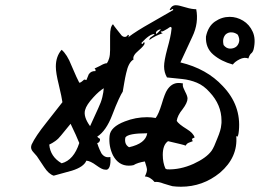

<svg xmlns="http://www.w3.org/2000/svg" viewBox="-20 -738 1040 729"><path d="M667 -29Q659 -29 651 -29.5Q643 -30 635 -31Q631 -32 622.5 -34.5Q614 -37 601 -41Q581 -49 567 -47Q550 -67 530 -68Q538 -84 538 -94Q538 -101 530 -125Q517 -123 506 -119.5Q495 -116 487 -111Q483 -110 478.5 -109.5Q474 -109 469 -109Q430 -109 409 -148Q392 -183 396 -222Q399 -256 454 -277Q495 -293 538 -293Q556 -293 571 -290Q582 -304 594 -343Q606 -384 615 -397Q632 -423 658 -423Q662 -423 666.5 -422.5Q671 -422 675 -421Q674 -419 674 -415Q674 -407 683 -390Q692 -373 692 -364Q692 -348 673 -323Q654 -300 651 -279Q658 -267 689 -248Q714 -233 719 -216Q709 -212 709 -210Q709 -207 712 -202Q704 -199 696.5 -196Q689 -193 685 -185Q681 -187 664.5 -191Q648 -195 618 -202Q598 -188 598 -150Q598 -121 608 -98L614 -95Q664 -93 715 -116Q763 -138 783 -165Q788 -172 793.5 -184Q799 -196 805 -212Q819 -245 820 -263Q821 -267 821 -271.5Q821 -276 821 -280Q821 -340 776 -388Q754 -413 727.5 -424Q701 -435 672 -438L614 -444Q603 -463 603 -486Q603 -507 615 -552Q622 -577 626 -595.5Q630 -614 631 -626Q633 -634 628 -636Q625 -636 616 -629Q609 -625 602 -621Q595 -617 591 -619Q590 -614 598 -612Q568 -602 547 -586Q547 -594 556 -599Q565 -604 567 -609Q548 -609 517 -575Q518 -571 520 -571Q522 -571 527 -579Q529 -575 529 -573Q529 -566 506 -546Q482 -526 487 -512Q468 -502 459 -460Q455 -443 452 -425Q449 -407 446 -390Q441 -383 430.5 -360.5Q420 -338 406 -301Q383 -241 349 -219Q357 -211 359 -212Q361 -206 357.5 -200.5Q354 -195 349 -195Q354 -179 358.5 -169.5Q363 -160 365 -156Q378 -137 399 -142Q401 -119 396 -105Q391 -91 378 -94Q368 -94 346 -110Q323 -127 308 -128Q298 -104 253 -90Q236 -85 218.5 -80.5Q201 -76 184 -71Q165 -77 148 -103L120 -145Q113 -153 105.5 -161.5Q98 -170 98 -179Q98 -183 100 -189Q115 -221 155 -271L217 -350Q216 -358 212.5 -375Q209 -392 203 -417Q192 -461 192 -485Q192 -524 214 -549Q235 -531 251 -490Q274 -436 281 -424Q284 -424 287.5 -426Q291 -428 294 -431Q299 -436 301 -436Q302 -436 308 -434L317 -456Q326 -469 342 -468Q345 -473 339 -478Q341 -479 346.5 -481.5Q352 -484 360 -488Q377 -498 386 -498Q391 -505 394.5 -517Q398 -529 398 -548V-602Q398 -637 409 -646Q414 -638 422.5 -627.5Q431 -617 442 -603Q449 -597 455 -598Q461 -598 466 -606Q473 -604 466 -596Q483 -609 504.5 -622.5Q526 -636 551 -650L638 -700Q637 -704 635 -704Q635 -704 631 -701.5Q627 -699 624 -700Q632 -720 651 -718Q658 -718 685 -710Q698 -706 708 -704.5Q718 -703 725 -703Q730 -678 726.5 -651.5Q723 -625 710 -598L665 -501Q765 -477 826 -411Q896 -338 887 -242Q885 -219 880 -219L877 -222Q884 -141 815 -82Q750 -29 667 -29ZM864 -493Q820 -505 790 -530.5Q760 -556 762 -599Q770 -638 796 -656Q822 -674 852 -674Q879 -674 903 -659.5Q927 -645 939.5 -617.5Q952 -590 943 -551Q940 -540 934 -535.5Q928 -531 923 -516Q908 -522 890 -513Q872 -504 864 -493ZM214 -118Q260 -130 281 -195Q276 -208 267.5 -226.5Q259 -245 248 -268L212 -224Q202 -211 190 -202.5Q178 -194 167 -189Q171 -143 214 -118ZM322 -259 353 -327Q364 -350 368.5 -369Q373 -388 374 -403Q356 -392 335 -369Q308 -340 303 -320Q296 -295 322 -259ZM876 -560Q884 -566 887.5 -578Q891 -590 883 -606Q873 -614 861.5 -615Q850 -616 842 -611Q834 -607 829.5 -595.5Q825 -584 829 -567Q839 -554 852.5 -553.5Q866 -553 876 -560ZM470 -179Q533 -193 539 -232Q466 -232 456 -216Q451 -190 470 -179ZM574 -609Q580 -614 591 -626Q585 -627 578.5 -622.5Q572 -618 572 -613Q572 -611 574 -609Z"/></svg>

Font: Yuji Hentaigana Akebono
Style: Regular
Weight: 400
Designer: Kataoka Yuji
Foundry: Kinuta Font Factory
Version: Version 3.002